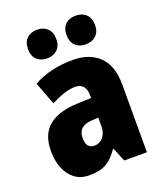

<svg xmlns="http://www.w3.org/2000/svg" viewBox="-142 -860 818 964"><g transform="rotate(-20 266.5 -378.5)"><path d="M287 -563Q376 -563 427.5 -513Q479 -463 479 -363V0H358L328 -73H324Q295 -30 261 -10Q227 10 170 10Q123 10 91.5 -14Q60 -38 44 -78.5Q28 -119 28 -169Q28 -258 80 -301.5Q132 -345 231 -349L309 -352V-364Q309 -432 251 -432Q199 -432 122 -391L76 -513Q119 -537 172 -550Q225 -563 287 -563ZM275 -245Q200 -242 200 -177Q200 -121 244 -121Q271 -121 290 -143Q309 -165 309 -200V-247ZM95 -690Q95 -728 116 -747.5Q137 -767 170 -767Q204 -767 225 -747Q246 -727 246 -690Q246 -654 225 -634Q204 -614 170 -614Q137 -614 116 -633.5Q95 -653 95 -690ZM301 -690Q301 -728 321.5 -747.5Q342 -767 376 -767Q411 -767 432 -747Q453 -727 453 -690Q453 -654 432 -634Q411 -614 376 -614Q342 -614 321.5 -634Q301 -654 301 -690Z"/></g></svg>

Font: Noto Sans Myanmar Condensed Black
Style: Regular
Weight: 900
Width: 3
Designer: Monotype Design Team
Foundry: Monotype Imaging Inc.
Version: Version 2.107; ttfautohint (v1.8.4.7-5d5b)